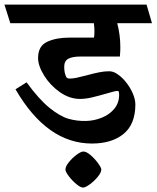

<svg xmlns="http://www.w3.org/2000/svg" viewBox="-45 -600 691 847"><path d="M-25.4 -579.6H601.6L625.5 -497.6H472.2Q485.8 -445.3 485.8 -393.1Q486.3 -378.9 483.9 -350.6H309.1Q275.4 -350.6 256.8 -341.1Q238.3 -331.5 238.3 -305.2Q238.3 -277.3 247.6 -259.8Q252 -253.4 262.2 -253.4Q275.4 -253.4 292.5 -256.8Q309.6 -260.3 336.9 -267.6Q369.1 -276.4 392.3 -281Q415.5 -285.6 435.5 -285.6Q451.2 -285.6 465.3 -277.8Q487.8 -265.1 507.8 -241.2Q527.8 -217.3 540 -189.7Q552.2 -162.1 552.2 -138.7Q551.8 -51.3 499.8 -9Q447.8 33.2 360.4 33.2Q162.1 33.2 23.4 -206.1L72.3 -236.8Q127.4 -161.1 174.3 -123.5Q221.2 -85.9 258.1 -75.7Q294.9 -65.4 335.4 -66.4Q370.6 -67.4 404.1 -80.8Q437.5 -94.2 458.7 -119.6Q480 -145 480.5 -179.7V-182.6Q480.5 -190.4 478.5 -197.3Q475.1 -198.7 471.7 -198.7Q462.4 -198.7 425.3 -187.5Q386.7 -176.3 359.1 -169.9Q331.5 -163.6 307.6 -163.6Q261.7 -163.6 219 -193.6Q176.3 -223.6 149.7 -266.6Q123 -309.6 123 -344.2Q123 -397 162.8 -415.5Q202.6 -434.1 261.2 -434.1H369.6Q371.6 -445.3 371.6 -461.9Q371.6 -479.5 369.1 -497.6H0.5ZM401.9 147.9Q401.9 160.6 386.5 179.7Q371.1 198.7 351.3 213.1Q331.5 227.5 321.3 227.5Q310.1 227.5 291.5 211.9Q272.9 196.3 258.3 177Q243.7 157.7 243.7 147.9Q243.7 134.3 258.8 115.5Q273.9 96.7 293.2 82.5Q312.5 68.4 322.8 68.4Q335.9 68.4 354.5 84.2Q373 100.1 387.5 119.9Q401.9 139.6 401.9 147.9Z"/></svg>

Font: Vesper Libre
Style: Bold
Weight: 700
Designer: Robert Keller & Kimya Gandhi
Foundry: Mota Italic
Version: Version 1.058